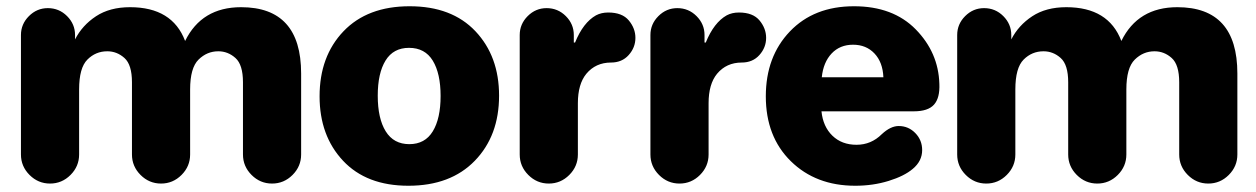

<svg xmlns="http://www.w3.org/2000/svg" viewBox="-20 -579 4017 614"><path d="M47 -85V-467Q47 -502 72.5 -527.5Q98 -553 133 -553Q169 -553 194.5 -527.5Q220 -502 220 -467V-453Q243 -498 287 -527Q331 -556 396 -556Q531 -556 572 -448Q625 -556 751 -556Q943 -556 943 -344V-85Q943 -47 915.5 -19.5Q888 8 850 8Q812 8 784.5 -19.5Q757 -47 757 -85V-316Q757 -372 733 -393.5Q709 -415 678 -415Q642 -415 615 -388.5Q588 -362 588 -293V-85Q588 -47 560.5 -19.5Q533 8 495 8Q457 8 429.5 -19.5Q402 -47 402 -85V-316Q402 -372 378 -393.5Q354 -415 323 -415Q286 -415 259.5 -388.5Q233 -362 233 -293V-85Q233 -47 205.5 -19.5Q178 8 140 8Q102 8 74.5 -19.5Q47 -47 47 -85Z M1286 15Q1152 15 1077 -65Q1002 -145 1002 -271Q1002 -399 1078.5 -479Q1155 -559 1290 -559Q1425 -559 1500.5 -479Q1576 -399 1576 -273Q1576 -145 1498.5 -65Q1421 15 1286 15ZM1288 -426Q1238 -426 1213 -385.5Q1188 -345 1188 -273Q1188 -200 1213.5 -159Q1239 -118 1289 -118Q1339 -118 1364 -159Q1389 -200 1389 -272Q1389 -344 1364 -385Q1339 -426 1288 -426Z M1642 -85V-467Q1642 -502 1667.5 -527.5Q1693 -553 1728 -553Q1764 -553 1789.5 -527.5Q1815 -502 1815 -467V-443H1819Q1845 -507 1886 -530Q1903 -539 1925 -539Q1970 -539 1991 -513.5Q2012 -488 2012 -458Q2012 -427 1990.5 -403Q1969 -379 1934 -379Q1885 -379 1855 -343Q1828 -310 1828 -249V-85Q1828 -47 1800.5 -19.5Q1773 8 1735 8Q1697 8 1669.5 -19.5Q1642 -47 1642 -85Z M2060 -85V-467Q2060 -502 2085.5 -527.5Q2111 -553 2146 -553Q2182 -553 2207.5 -527.5Q2233 -502 2233 -467V-443H2237Q2263 -507 2304 -530Q2321 -539 2343 -539Q2388 -539 2409 -513.5Q2430 -488 2430 -458Q2430 -427 2408.5 -403Q2387 -379 2352 -379Q2303 -379 2273 -343Q2246 -310 2246 -249V-85Q2246 -47 2218.5 -19.5Q2191 8 2153 8Q2115 8 2087.5 -19.5Q2060 -47 2060 -85Z M2715 15Q2589 15 2509 -63.5Q2429 -142 2429 -271Q2429 -398 2506 -478.5Q2583 -559 2711 -559Q2836 -559 2908.5 -485Q2981 -411 2984 -311Q2986 -266 2967 -244.5Q2948 -223 2902 -223H2607Q2612 -174 2642 -145Q2672 -116 2719 -116Q2766 -116 2800 -150Q2828 -176 2854 -176Q2885 -176 2907 -153.5Q2929 -131 2929 -99Q2929 -64 2899 -39Q2872 -16 2822 -0.5Q2772 15 2715 15ZM2608 -332H2805Q2803 -380 2776.5 -408Q2750 -436 2708 -436Q2666 -436 2639.5 -408Q2613 -380 2608 -332Z M3041 -85V-467Q3041 -502 3066.5 -527.5Q3092 -553 3127 -553Q3163 -553 3188.5 -527.5Q3214 -502 3214 -467V-453Q3237 -498 3281 -527Q3325 -556 3390 -556Q3525 -556 3566 -448Q3619 -556 3745 -556Q3937 -556 3937 -344V-85Q3937 -47 3909.5 -19.5Q3882 8 3844 8Q3806 8 3778.5 -19.5Q3751 -47 3751 -85V-316Q3751 -372 3727 -393.5Q3703 -415 3672 -415Q3636 -415 3609 -388.5Q3582 -362 3582 -293V-85Q3582 -47 3554.5 -19.5Q3527 8 3489 8Q3451 8 3423.5 -19.5Q3396 -47 3396 -85V-316Q3396 -372 3372 -393.5Q3348 -415 3317 -415Q3280 -415 3253.5 -388.5Q3227 -362 3227 -293V-85Q3227 -47 3199.5 -19.5Q3172 8 3134 8Q3096 8 3068.5 -19.5Q3041 -47 3041 -85Z"/></svg>

Font: Jellee Roman
Style: Regular
Weight: 400
Designer: Alfredo Marco Pradil
Foundry: Alfredo Marco Pradil
Version: Version 1.016;PS 001.016;hotconv 1.0.88;makeotf.lib2.5.64775